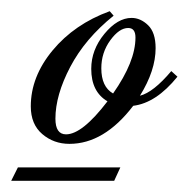

<svg xmlns="http://www.w3.org/2000/svg" viewBox="-20 -615 337 343"><path d="M286 -488 297 -478Q259 -431 218 -426Q166 -358 104 -358Q76 -358 55.5 -375.5Q35 -393 35 -425Q35 -478 74 -525Q113 -572 176 -595L183 -587Q132 -546 105.5 -495.5Q79 -445 79 -403Q79 -375 98 -375Q127 -375 172 -434Q143 -451 143 -492Q143 -526 166.5 -554.5Q190 -583 215 -583Q231 -583 244.5 -570Q258 -557 258 -529Q258 -489 230 -444Q254 -450 286 -488ZM161 -493Q161 -460 182 -448Q222 -505 222 -548Q222 -565 209 -565Q193 -565 177 -543Q161 -521 161 -493ZM184 -292H0L12 -316H195Z"/></svg>

Font: Dynalight
Style: Regular
Weight: 400
Designer: Astigmatic (AOETI)
Foundry: Astigmatic (AOETI)
Version: Version 1.000